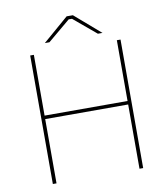

<svg xmlns="http://www.w3.org/2000/svg" viewBox="-94 -951 899 1030"><g transform="rotate(-10 356.0 -436.5)"><path d="M199 -752H224L347 -855H365L488 -752H513L373 -873H339ZM110 0H130V-350H582V0H602V-700H582V-369H130V-700H110Z"/></g></svg>

Font: Fixel Display Thin
Style: Regular
Weight: 100
Designer: AlfaBravo + MacPaw
Foundry: Kyrylo Tkachov, Marchela Mozhyna, Serhii Makarenko, Maria Weinstein, Zakhar Kryvoshyya
Version: Version 1.211